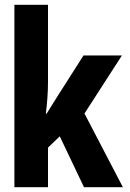

<svg xmlns="http://www.w3.org/2000/svg" viewBox="-20 -780 540 800"><path d="M40 0H180V-165L229 -212L330 0H492L332 -307L488 -549H328L226 -389Q212 -366 199 -346Q186 -326 174 -306H171Q175 -338 177.5 -372Q180 -406 180 -439V-760H40Z"/></svg>

Font: Noto Sans Mono Condensed Extra
Style: Regular
Weight: 800
Width: 3
Designer: Monotype Design Team
Foundry: Monotype Imaging Inc.
Version: Version 1.900